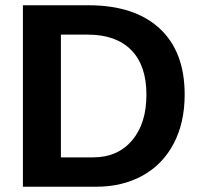

<svg xmlns="http://www.w3.org/2000/svg" viewBox="-20 -708 762 728"><path d="M680.2 -349.1Q680.2 -242.7 638.4 -163.3Q596.7 -84 520.3 -42Q443.8 0 345.2 0H66.9V-688H315.9Q489.7 -688 585 -600.3Q680.2 -512.7 680.2 -349.1ZM535.2 -349.1Q535.2 -460 477.5 -518.3Q419.9 -576.7 313 -576.7H210.9V-111.3H333Q425.8 -111.3 480.5 -175.3Q535.2 -239.3 535.2 -349.1Z"/></svg>

Font: TypoPRO Liberation Sans
Style: Bold
Weight: 700
Designer: Steve Matteson
Foundry: Ascender Corporation
Version: Version 2.00.1